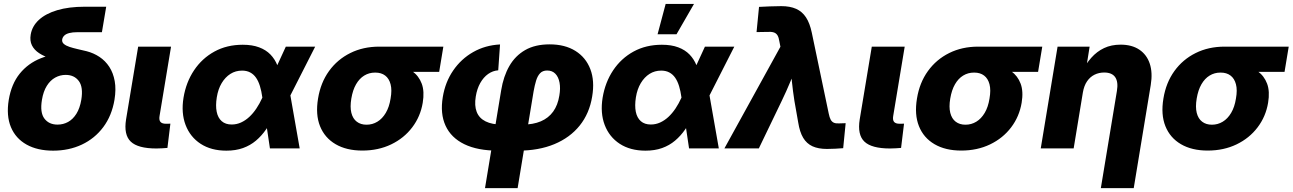

<svg xmlns="http://www.w3.org/2000/svg" viewBox="-20 -762 6638 986"><path d="M252.9 11.7Q172.4 11.7 116.5 -19.5Q60.5 -50.8 36.1 -109.1Q11.7 -167.5 24.9 -249Q38.6 -331.1 81.5 -384Q124.5 -437 189.9 -462.9Q255.4 -488.8 335.9 -488.8L327.6 -439.5Q281.2 -448.2 243.9 -460.2Q206.5 -472.2 181.2 -488.8Q155.8 -505.4 144 -529.1Q132.3 -552.7 137.7 -584.5Q145 -627.9 179.7 -659.9Q214.4 -691.9 273.9 -709.7Q333.5 -727.5 415.5 -727.5H525.4L503.4 -596.7H378.4Q352.5 -596.7 335.7 -592.3Q318.8 -587.9 310.1 -579.3Q301.3 -570.8 299.3 -559.1Q297.4 -545.4 307.9 -536.4Q318.4 -527.3 336.9 -521.2Q355.5 -515.1 378.7 -509.8Q401.9 -504.4 424.8 -499Q460.9 -489.7 491 -469.7Q521 -449.7 541.3 -418.7Q561.5 -387.7 569.1 -345.5Q576.7 -303.2 567.9 -249.5Q554.2 -168 510.5 -109.4Q466.8 -50.8 400.4 -19.5Q334 11.7 252.9 11.7ZM275.4 -122.1Q304.7 -122.1 329.6 -135.7Q354.5 -149.4 372.3 -177.7Q390.1 -206.1 397.5 -249.5Q408.2 -314.5 384.8 -345.9Q361.3 -377.4 317.4 -377.4Q288.6 -377.4 263.4 -363.5Q238.3 -349.6 220.5 -321.3Q202.6 -293 195.3 -249Q184.6 -184.1 208 -153.1Q231.4 -122.1 275.4 -122.1Z M783.2 0.5Q688.5 0.5 651.6 -34.7Q614.7 -69.8 627.4 -148.9L689.5 -522.5H858.4L799.3 -166Q795.9 -145.5 804 -136Q812 -126.5 832.5 -126.5Q838.9 -126.5 844.7 -126.7Q850.6 -127 855 -127L839.8 -2.4Q828.1 -1.5 813.5 -0.5Q798.8 0.5 783.2 0.5Z M1142.6 11.7Q1064.5 11.7 1010.5 -23.4Q956.5 -58.6 933.1 -120.1Q909.7 -181.6 922.4 -260.3Q935.5 -339.8 976.6 -401.1Q1017.6 -462.4 1081.3 -497.3Q1145 -532.2 1226.6 -532.2Q1275.4 -532.2 1310.5 -519Q1345.7 -505.9 1368.7 -482.2Q1391.6 -458.5 1404.5 -426.3Q1417.5 -394 1422.4 -356H1453.6L1469.7 -280.8L1519 0H1366.2L1327.1 -262.2Q1322.8 -294.4 1314.9 -319.8Q1307.1 -345.2 1294.9 -362.8Q1282.7 -380.4 1264.9 -389.9Q1247.1 -399.4 1223.1 -399.4Q1189.9 -399.4 1163.3 -382.6Q1136.7 -365.7 1118.4 -335.2Q1100.1 -304.7 1093.3 -262.2Q1086.4 -219.2 1092.8 -188Q1099.1 -156.7 1118.7 -139.6Q1138.2 -122.6 1169.9 -122.6Q1194.8 -122.6 1217.5 -132.8Q1240.2 -143.1 1260 -161.4Q1279.8 -179.7 1296.6 -204.8Q1313.5 -230 1326.7 -259.3L1447.8 -522.5H1598.6L1464.8 -259.3L1421.4 -172.4H1389.6Q1370.1 -131.8 1346.7 -97.9Q1323.2 -64 1294.2 -39.6Q1265.1 -15.1 1227.8 -1.7Q1190.4 11.7 1142.6 11.7Z M1840.8 11.2Q1759.3 11.2 1703.4 -21.5Q1647.5 -54.2 1623.5 -114Q1599.6 -173.8 1613.3 -255.9Q1626.5 -337.4 1669.7 -397.2Q1712.9 -457 1779.1 -489.7Q1845.2 -522.5 1927.2 -522.5H2256.8L2235.4 -393.1H2005.4L1905.8 -389.2Q1875.5 -389.2 1850.6 -374Q1825.7 -358.9 1808.6 -329.3Q1791.5 -299.8 1784.2 -255.9Q1776.9 -212.4 1784.4 -182.4Q1792 -152.3 1812.3 -137Q1832.5 -121.6 1862.3 -121.6Q1892.6 -121.6 1918 -137Q1943.4 -152.3 1961.2 -182.4Q1979 -212.4 1985.8 -255.9Q1993.7 -299.8 1985.8 -329.3Q1978 -358.9 1958 -374Q1938 -389.2 1907.7 -389.2L1916 -441.9Q1970.2 -441.9 2017.1 -431.2Q2064 -420.4 2097.4 -396.2Q2130.9 -372.1 2145.8 -332.3Q2160.6 -292.5 2150.9 -234.4Q2139.2 -163.6 2096.9 -107.9Q2054.7 -52.2 1988.8 -20.5Q1922.9 11.2 1840.8 11.2Z M2470.7 204.1 2553.7 -298.3Q2565.4 -370.1 2595.7 -422.9Q2626 -475.6 2677 -504.9Q2728 -534.2 2802.7 -534.2Q2881.3 -534.2 2935.1 -500.5Q2988.8 -466.8 3011.7 -406.7Q3034.7 -346.7 3021 -266.1Q3006.8 -179.2 2957 -117.2Q2907.2 -55.2 2826.7 -21.7Q2746.1 11.7 2640.1 11.7H2538.1Q2432.6 11.7 2364.5 -21.5Q2296.4 -54.7 2268.1 -116.5Q2239.7 -178.2 2253.9 -263.7Q2266.6 -340.8 2307.4 -400.1Q2348.1 -459.5 2409.9 -494.6Q2471.7 -529.8 2547.9 -533.7L2538.6 -400.9Q2510.7 -398.9 2486.8 -382.1Q2462.9 -365.2 2446.3 -335.7Q2429.7 -306.2 2423.3 -266.6Q2415.5 -219.7 2428 -187.5Q2440.4 -155.3 2473.6 -138.7Q2506.8 -122.1 2560.5 -122.1H2662.6Q2717.8 -122.1 2757.3 -138.9Q2796.9 -155.8 2820.8 -189Q2844.7 -222.2 2852.5 -271.5Q2858.9 -308.6 2853.5 -337.6Q2848.1 -366.7 2832 -383.3Q2815.9 -399.9 2790 -399.9Q2766.6 -399.9 2753.4 -385.7Q2740.2 -371.6 2732.9 -347.2Q2725.6 -322.8 2720.2 -292.5L2638.2 204.1Z M3294.9 11.7Q3216.8 11.7 3162.8 -23.4Q3108.9 -58.6 3085.4 -120.1Q3062 -181.6 3074.7 -260.3Q3087.9 -339.8 3128.9 -401.1Q3169.9 -462.4 3233.6 -497.3Q3297.4 -532.2 3378.9 -532.2Q3427.7 -532.2 3462.9 -519Q3498 -505.9 3521 -482.2Q3543.9 -458.5 3556.9 -426.3Q3569.8 -394 3574.7 -356H3606L3622.1 -280.8L3671.4 0H3518.6L3479.5 -262.2Q3475.1 -294.4 3467.3 -319.8Q3459.5 -345.2 3447.3 -362.8Q3435.1 -380.4 3417.2 -389.9Q3399.4 -399.4 3375.5 -399.4Q3342.3 -399.4 3315.7 -382.6Q3289.1 -365.7 3270.8 -335.2Q3252.4 -304.7 3245.6 -262.2Q3238.8 -219.2 3245.1 -188Q3251.5 -156.7 3271 -139.6Q3290.5 -122.6 3322.3 -122.6Q3347.2 -122.6 3369.9 -132.8Q3392.6 -143.1 3412.4 -161.4Q3432.1 -179.7 3449 -204.8Q3465.8 -230 3479 -259.3L3600.1 -522.5H3751L3617.2 -259.3L3573.7 -172.4H3542Q3522.5 -131.8 3499 -97.9Q3475.6 -64 3446.5 -39.6Q3417.5 -15.1 3380.1 -1.7Q3342.8 11.7 3294.9 11.7ZM3356.9 -585.9 3398.4 -741.7H3543.9L3454.1 -585.9Z M3700.2 0 3987.8 -522 3982.4 -549.3Q3979.5 -569.3 3972.7 -580.6Q3965.8 -591.8 3953.1 -595.7Q3940.4 -599.6 3919.9 -598.1L3865.2 -597.2L3877.9 -726.6Q3904.3 -728 3933.8 -729.2Q3963.4 -730.5 3992.2 -730.5Q4037.1 -730.5 4068.4 -716.6Q4099.6 -702.6 4119.1 -672.9Q4138.7 -643.1 4148.9 -594.2L4235.8 -179.2Q4239.7 -159.2 4245.8 -147.7Q4252 -136.2 4262.7 -131.6Q4273.4 -127 4292 -128.4L4322.8 -129.4L4310.1 -1Q4291 0.5 4269.5 1.7Q4248 2.9 4226.6 2.9Q4182.6 2.9 4152.6 -10.7Q4122.6 -24.4 4104.7 -54.2Q4086.9 -84 4079.1 -133.3L4059.6 -244.1Q4051.8 -293.9 4046.6 -344.5Q4041.5 -395 4037.6 -447.3H4082.5Q4060.5 -395 4039.6 -344.5Q4018.6 -293.9 3994.6 -244.1L3877 0Z M4550.8 0.5Q4456.1 0.5 4419.2 -34.7Q4382.3 -69.8 4395 -148.9L4457 -522.5H4626L4566.9 -166Q4563.5 -145.5 4571.5 -136Q4579.6 -126.5 4600.1 -126.5Q4606.4 -126.5 4612.3 -126.7Q4618.2 -127 4622.6 -127L4607.4 -2.4Q4595.7 -1.5 4581.1 -0.5Q4566.4 0.5 4550.8 0.5Z M4916.5 11.2Q4835 11.2 4779.1 -21.5Q4723.1 -54.2 4699.2 -114Q4675.3 -173.8 4689 -255.9Q4702.1 -337.4 4745.4 -397.2Q4788.6 -457 4854.7 -489.7Q4920.9 -522.5 5002.9 -522.5H5332.5L5311 -393.1H5081.1L4981.4 -389.2Q4951.2 -389.2 4926.3 -374Q4901.4 -358.9 4884.3 -329.3Q4867.2 -299.8 4859.9 -255.9Q4852.5 -212.4 4860.1 -182.4Q4867.7 -152.3 4887.9 -137Q4908.2 -121.6 4938 -121.6Q4968.3 -121.6 4993.7 -137Q5019 -152.3 5036.9 -182.4Q5054.7 -212.4 5061.5 -255.9Q5069.3 -299.8 5061.5 -329.3Q5053.7 -358.9 5033.7 -374Q5013.7 -389.2 4983.4 -389.2L4991.7 -441.9Q5045.9 -441.9 5092.8 -431.2Q5139.6 -420.4 5173.1 -396.2Q5206.5 -372.1 5221.4 -332.3Q5236.3 -292.5 5226.6 -234.4Q5214.8 -163.6 5172.6 -107.9Q5130.4 -52.2 5064.5 -20.5Q4998.5 11.2 4916.5 11.2Z M5541 -287.1 5493.7 0H5324.7L5411.1 -522.5H5575.7L5553.7 -384.3L5532.2 -387.7Q5555.2 -432.6 5584 -465.1Q5612.8 -497.6 5649.9 -515.1Q5687 -532.7 5734.9 -532.7Q5792.5 -532.7 5830.8 -507.1Q5869.1 -481.4 5884.5 -435.1Q5899.9 -388.7 5889.6 -325.7L5802.2 204.1H5633.3L5715.8 -294.9Q5723.6 -340.8 5707.3 -365.2Q5690.9 -389.6 5650.4 -389.6Q5623.5 -389.6 5600.8 -378.4Q5578.1 -367.2 5562.5 -344.5Q5546.9 -321.8 5541 -287.1Z M6182.1 11.2Q6100.6 11.2 6044.7 -21.5Q5988.8 -54.2 5964.8 -114Q5940.9 -173.8 5954.6 -255.9Q5967.8 -337.4 6011 -397.2Q6054.2 -457 6120.4 -489.7Q6186.5 -522.5 6268.6 -522.5H6598.1L6576.7 -393.1H6346.7L6247.1 -389.2Q6216.8 -389.2 6191.9 -374Q6167 -358.9 6149.9 -329.3Q6132.8 -299.8 6125.5 -255.9Q6118.2 -212.4 6125.7 -182.4Q6133.3 -152.3 6153.6 -137Q6173.8 -121.6 6203.6 -121.6Q6233.9 -121.6 6259.3 -137Q6284.7 -152.3 6302.5 -182.4Q6320.3 -212.4 6327.1 -255.9Q6335 -299.8 6327.1 -329.3Q6319.3 -358.9 6299.3 -374Q6279.3 -389.2 6249 -389.2L6257.3 -441.9Q6311.5 -441.9 6358.4 -431.2Q6405.3 -420.4 6438.7 -396.2Q6472.2 -372.1 6487.1 -332.3Q6502 -292.5 6492.2 -234.4Q6480.5 -163.6 6438.2 -107.9Q6396 -52.2 6330.1 -20.5Q6264.2 11.2 6182.1 11.2Z"/></svg>

Font: Inter 28pt ExtraBold
Style: Italic
Weight: 800
Italic angle: -9.3988°
Designer: Rasmus Andersson
Foundry: rsms
Version: Version 4.001;git-66647c0bb